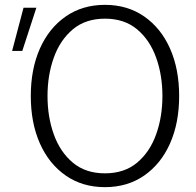

<svg xmlns="http://www.w3.org/2000/svg" viewBox="-20 -760 810 792"><path d="M413 12Q320 12 251 -36Q182 -84 144.5 -168.5Q107 -253 107 -364Q107 -475 144.5 -559.5Q182 -644 251 -692Q320 -740 413 -740Q506 -740 575 -692Q644 -644 681.5 -559.5Q719 -475 719 -364Q719 -253 681.5 -168.5Q644 -84 575 -36Q506 12 413 12ZM30 -550 77 -728H130L72 -550ZM413 -45Q493 -45 545.5 -89Q598 -133 624 -205.5Q650 -278 650 -364Q650 -450 624 -522.5Q598 -595 545.5 -639Q493 -683 413 -683Q333 -683 280.5 -639Q228 -595 202 -522.5Q176 -450 176 -364Q176 -278 202 -205.5Q228 -133 280.5 -89Q333 -45 413 -45Z"/></svg>

Font: Murecho Light
Style: Regular
Weight: 300
Designer: Neil Summerour
Foundry: Positype
Version: Version 1.010; ttfautohint (v1.8.3)